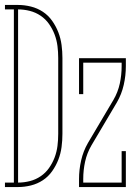

<svg xmlns="http://www.w3.org/2000/svg" viewBox="-32 -755 552 775"><path d="M-12 0V-18H24V-717H-12V-735H41Q67 -735 93 -728.5Q119 -722 141 -707.5Q163 -693 178.5 -671Q194 -649 203.5 -624.5Q213 -600 216.5 -573.5Q220 -547 220 -521V-215Q220 -188 216.5 -161.5Q213 -135 203.5 -110.5Q194 -86 178.5 -64Q163 -42 141 -27.5Q119 -13 93 -6.5Q67 0 41 0ZM41 -18Q65 -18 88.5 -24Q112 -30 132 -43.5Q152 -57 166 -77Q180 -97 188.5 -119.5Q197 -142 200 -166Q203 -190 203 -215V-521Q203 -545 200 -569Q197 -593 188.5 -615.5Q180 -638 166 -658Q152 -678 132 -691.5Q112 -705 88.5 -711Q65 -717 41 -717ZM287 0V-33Q287 -70 295.5 -107.5Q304 -145 323 -178L426 -352Q444 -383 451.5 -417.5Q459 -452 459 -488V-502H304V-375H287V-520H476V-488Q476 -450 467.5 -412.5Q459 -375 440 -342L337 -168Q319 -137 311.5 -102.5Q304 -68 304 -33V-18H459V-145H476V0Z"/></svg>

Font: Iosevka Curly Slab Thin
Style: Regular
Weight: 100
Monospace: yes
Designer: Belleve Invis
Foundry: Belleve Invis
Version: Version 22.1.2; ttfautohint (v1.8.4)